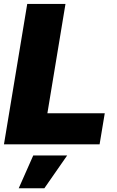

<svg xmlns="http://www.w3.org/2000/svg" viewBox="-20 -748 607 995"><path d="M0.5 0 121.1 -727.5H319.3L225.6 -161.1H522.9L496.1 0ZM77.1 227.5 152.3 57.6H328.1L210 227.5Z"/></svg>

Font: Inter 17pt Black
Style: Italic
Weight: 900
Italic angle: -9.3988°
Version: Version 4.001;git-66647c0bb